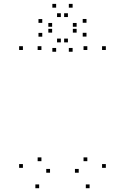

<svg xmlns="http://www.w3.org/2000/svg" viewBox="-20 -984 660 1014"><path d="M453.2 10V-10H433.2V10ZM539 -97.5V-117.5H519V-97.5ZM539 -720V-740H519V-720ZM441.2 -720V-740H421.2V-720ZM441.2 -132.8V-152.8H421.2V-132.8ZM395.8 -71.8V-91.8H375.8V-71.8ZM244.2 -71.8V-91.8H224.2V-71.8ZM198.8 -132.8V-152.8H178.8V-132.8ZM198.8 -720V-740H178.8V-720ZM101 -720V-740H81V-720ZM101 -97.5V-117.5H81V-97.5ZM186.8 10V-10H166.8V10ZM363.5 -710.7V-730.7H343.5V-710.7ZM436.8 -790.8V-810.8H416.8V-790.8ZM436.8 -863.8V-883.8H416.8V-863.8ZM363.5 -943.5V-963.5H343.5V-943.5ZM276.5 -943.5V-963.5H256.5V-943.5ZM203.2 -863.3V-883.3H183.2V-863.3ZM203.2 -790.3V-810.3H183.2V-790.3ZM276.5 -710.7V-730.7H256.5V-710.7ZM255.3 -842.7V-862.7H235.3V-842.7ZM301.3 -894V-914H281.3V-894ZM338.7 -894V-914H318.7V-894ZM384.7 -842.7V-862.7H364.7V-842.7ZM384.7 -811.7V-831.7H364.7V-811.7ZM338.7 -760.2V-780.2H318.7V-760.2ZM301.3 -760.2V-780.2H281.3V-760.2ZM255.3 -811.7V-831.7H235.3V-811.7Z"/></svg>

Font: Monaspace Krypton Dots Var
Style: Regular
Weight: 400
Designer: Riley Cran and the Lettermatic Team
Version: Version 1.100 (Monaspace Krypton Dots)